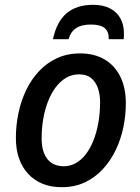

<svg xmlns="http://www.w3.org/2000/svg" viewBox="-20 -769 583 798"><path d="M236 9Q149 9 97.5 -46Q46 -101 46 -196Q46 -247 56.5 -298Q67 -349 88.5 -394Q110 -439 142.5 -473.5Q175 -508 217.5 -527.5Q260 -547 313 -547Q372 -547 414.5 -522Q457 -497 480 -450.5Q503 -404 503 -340Q503 -289 492.5 -239Q482 -189 460.5 -144.5Q439 -100 407 -65.5Q375 -31 332.5 -11Q290 9 236 9ZM246 -78Q271 -78 294 -90.5Q317 -103 335.5 -126.5Q354 -150 367.5 -183Q381 -216 388.5 -257.5Q396 -299 396 -346Q396 -375 387.5 -401Q379 -427 360 -443.5Q341 -460 308 -460Q279 -460 254.5 -445.5Q230 -431 211 -405.5Q192 -380 179 -346Q166 -312 159.5 -273.5Q153 -235 153 -194Q153 -139 176.5 -108.5Q200 -78 246 -78ZM200 -606Q216 -680 257.5 -714.5Q299 -749 367 -749Q408 -749 436.5 -734.5Q465 -720 480 -693.5Q495 -667 495 -632Q495 -625 495 -619Q495 -613 494 -606H432Q433 -636 416 -651.5Q399 -667 358 -667Q318 -667 295.5 -651.5Q273 -636 265 -606Z"/></svg>

Font: Noto Sans Display Medium
Style: Italic
Weight: 500
Italic angle: -12°
Designer: Monotype Design Team
Foundry: Monotype Imaging Inc.
Version: Version 2.003